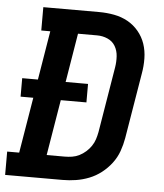

<svg xmlns="http://www.w3.org/2000/svg" viewBox="-57 -782 709 828"><g transform="rotate(5 298.0 -367.5)"><path d="M-4 0V-101H48L88 -342H33V-422H101L136 -634H97V-735H339Q372 -735 404 -729Q436 -723 463 -708Q490 -693 510 -669Q530 -645 540 -615.5Q550 -586 550.5 -552.5Q551 -519 545 -486L498 -203Q493 -174 483 -146Q473 -118 454.5 -93.5Q436 -69 411.5 -50Q387 -31 359 -20Q331 -9 302 -4.5Q273 0 245 0ZM167 -101H245Q261 -101 277 -103.5Q293 -106 308 -113.5Q323 -121 336 -132.5Q349 -144 358.5 -158Q368 -172 373 -187.5Q378 -203 381 -219L428 -503Q432 -527 430.5 -551.5Q429 -576 417.5 -595.5Q406 -615 384.5 -624.5Q363 -634 339 -634H256L221 -422H318V-342H207Z"/></g></svg>

Font: Iosevka Slab Extended Oblique
Style: Bold
Weight: 700
Width: 7
Italic angle: -9°
Monospace: yes
Designer: Belleve Invis
Foundry: Belleve Invis
Version: Version 11.1.1; ttfautohint (v1.8.3)